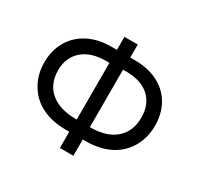

<svg xmlns="http://www.w3.org/2000/svg" viewBox="-154 -888 1102 1074"><g transform="rotate(30 397.0 -350.5)"><path d="M357 -710H443V-626H473Q559 -626 622.5 -593.5Q686 -561 720 -501.5Q754 -442 754 -364Q754 -284 716 -221.5Q678 -159 612.5 -127.5Q547 -96 459 -96H442V9H355V-96H333Q245 -96 179.5 -128Q114 -160 77 -222.5Q40 -285 40 -363Q40 -440 74.5 -500Q109 -560 173 -593Q237 -626 322 -626H357ZM442 -176H445Q550 -176 607.5 -226.5Q665 -277 665 -366Q665 -450 612.5 -498.5Q560 -547 463 -547H442ZM357 -542H335Q239 -542 184 -494Q129 -446 129 -364Q129 -275 187.5 -225.5Q246 -176 353 -176H357Z"/></g></svg>

Font: AtCorfu Sans
Style: AtCorfu Sans Regular
Weight: 400
Designer: Kostas Teopoulos
Foundry: Kostas Teopoulos
Version: Version 1.00 July 8, 2025, initial release